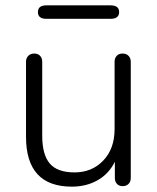

<svg xmlns="http://www.w3.org/2000/svg" viewBox="-20 -697 593 724"><path d="M251 6.8Q78.1 6.8 78.1 -181.2V-463.9Q78.1 -478 86.7 -486.6Q95.2 -495.1 109.1 -495.1Q123 -495.1 131.1 -486.6Q139.2 -478 139.2 -463.9V-185.1Q139.2 -114.3 167.5 -80.6Q195.8 -46.9 261.2 -46.9Q326.7 -46.9 369.4 -91.6Q412.1 -136.2 412.1 -210V-463.9Q412.1 -478 420.2 -486.6Q428.2 -495.1 442.1 -495.1Q456.1 -495.1 464.6 -486.6Q473.1 -478 473.1 -463.9V-25.9Q473.1 -11.7 464.6 -3.4Q456.1 4.9 442.4 4.9Q428.7 4.9 420.9 -3.7Q413.1 -12.2 413.1 -25.9V-86.9Q390.1 -41 347.7 -17.1Q305.2 6.8 251 6.8ZM154.8 -626Q123 -626 123 -651.4Q123 -676.8 154.8 -676.8H397Q429.2 -676.8 429.2 -651.4Q429.2 -626 397 -626Z"/></svg>

Font: Nunito-Light
Style: Regular
Weight: 300
Designer: Vernon Adams
Foundry: newtypography
Version: Version 3.000